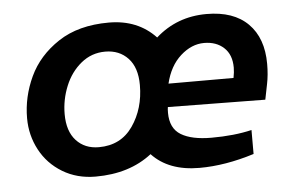

<svg xmlns="http://www.w3.org/2000/svg" viewBox="-38 -441 773 503"><g transform="rotate(-5 348.5 -190.0)"><path d="M668 -246Q668 -217 663 -193L655 -153L399 -156Q398 -151 398 -141Q398 -100 426 -83Q454 -66 506 -66Q566 -66 612 -77V-14Q536 10 468 10Q387 10 343 -37Q284 9 195 9Q146 9 108 -14Q70 -37 49.5 -75.5Q29 -114 29 -159Q29 -215 53.5 -267.5Q78 -320 131 -355Q184 -390 264 -390Q340 -390 387 -340Q443 -390 521 -390Q592 -390 630 -352Q668 -314 668 -246ZM331 -220Q331 -266 308 -290.5Q285 -315 248 -315Q212 -315 184.5 -292.5Q157 -270 142.5 -234.5Q128 -199 128 -161Q128 -116 150.5 -91.5Q173 -67 210 -67Q268 -67 299.5 -112.5Q331 -158 331 -220ZM580 -244Q580 -278 560 -296.5Q540 -315 508 -315Q475 -315 446 -289Q417 -263 406 -217H577Q580 -232 580 -244Z"/></g></svg>

Font: Cambay Devanagari
Style: Bold Italic
Weight: 700
Designer: Pooja Saxena
Foundry: Pooja Saxena
Version: Version 1.005;PS 001.005;hotconv 1.0.70;makeotf.lib2.5.58329